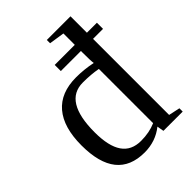

<svg xmlns="http://www.w3.org/2000/svg" viewBox="-204 -796 908 908"><g transform="rotate(-45 250.0 -342.0)"><path d="M353 -34.2Q297.9 9.8 224.1 9.8Q36.1 9.8 36.1 -225.1Q36.1 -345.7 89.4 -408.4Q142.6 -471.2 246.1 -471.2Q298.8 -471.2 353 -460Q350.1 -476.1 350.1 -531.2V-543H215.8V-584H350.1V-660.2L272.9 -671.9V-693.8H431.2V-584H498V-543H431.2V-34.2L487.8 -22V0H358.9ZM124 -225.1Q124 -132.3 155.3 -86.7Q186.5 -41 251 -41Q306.2 -41 350.1 -60.1V-422.9Q306.6 -431.2 251 -431.2Q124 -431.2 124 -225.1Z"/></g></svg>

Font: Times New Roman
Style: Regular
Weight: 400
Designer: Steve Matteson
Foundry: Ascender Corporation
Version: Version 2.00.3